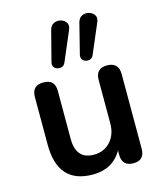

<svg xmlns="http://www.w3.org/2000/svg" viewBox="-116 -859 808 954"><g transform="rotate(-15 288.0 -381.5)"><path d="M395 -564Q388 -547 371.5 -544.5Q355 -542 342.5 -552Q330 -562 334 -581L373 -736Q379 -760 396 -768Q413 -776 431.5 -771Q450 -766 459.5 -751Q469 -736 459 -714ZM250 -564Q243 -547 226 -544.5Q209 -542 196.5 -552Q184 -562 188 -581L228 -736Q234 -760 251 -768Q268 -776 286.5 -771Q305 -766 314.5 -751Q324 -736 314 -714ZM244 10Q64 10 64 -191V-437Q64 -496 123 -496Q182 -496 182 -437V-190Q182 -84 274 -84Q326 -84 359 -120Q392 -156 392 -214V-437Q392 -496 451 -496Q479 -496 494.5 -481Q510 -466 510 -437V-52Q510 8 453 8Q394 8 394 -52V-73Q346 10 244 10Z"/></g></svg>

Font: Chiron GoRound TC M
Style: Regular
Weight: 500
Designer: Ryoko NISHIZUKA 西塚涼子 (kana, bopomofo & ideographs); Paul D. Hunt (Latin, Greek & Cyrillic); Sandoll Communications 산돌커뮤니
Foundry: Adobe
Version: Version 1.000;hotconv 1.1.1;makeotfexe 2.6.0